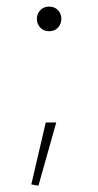

<svg xmlns="http://www.w3.org/2000/svg" viewBox="-20 -451 301 590"><path d="M93.3 -393.1Q93.3 -377.4 103.8 -366.2Q114.3 -355 130.9 -355Q147.9 -355 158.2 -366.2Q168.5 -377.4 168.5 -393.1Q168.5 -408.7 158.2 -419.7Q147.9 -430.7 130.9 -430.7Q114.3 -430.7 103.8 -419.7Q93.3 -408.7 93.3 -393.1ZM120.6 -74.7 76.2 115.7 98.1 119.6 152.8 -74.7Z"/></svg>

Font: Estedad VF
Style: Regular
Weight: 100
Designer: Amin Abedi
Version: Version 7.3